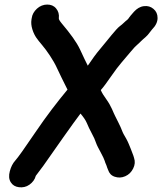

<svg xmlns="http://www.w3.org/2000/svg" viewBox="-20 -737 711 842"><path d="M142 -699C129 -687 121 -673 119 -657L118 -651C116 -638 117 -624 122 -608C127 -592 133 -581 139 -572C145 -563 154 -552 165 -539C176 -526 187 -511 199 -493C211 -475 222 -456 232 -434C242 -412 257 -382 276 -344C232 -291 184 -229 136 -158C88 -87 58 -45 47 -33C36 -21 28 -5 23 14C18 33 19 49 27 62C35 75 47 82 63 84C79 86 95 83 109 73C123 63 133 50 137 34L170 -10C242 -113 286 -175 302 -197C317 -217 327 -231 333 -239C345 -225 355 -211 361 -197C367 -183 373 -169 382 -153C391 -137 397 -123 401 -111C405 -99 413 -85 422 -68C431 -51 437 -39 439 -32C441 -25 443 -20 445 -16C447 -12 448 -8 450 -2L454 8C459 23 468 33 483 38C498 43 513 43 529 36C545 29 556 18 564 2C572 -14 573 -29 568 -44L565 -54C561 -65 557 -75 554 -83C551 -91 548 -98 545 -105C542 -112 539 -119 534 -128C529 -137 525 -144 522 -149C519 -154 517 -160 514 -167C511 -174 507 -185 500 -198C493 -211 489 -221 485 -228C481 -235 477 -246 471 -259C465 -272 457 -287 446 -302C435 -317 427 -330 422 -342C434 -355 449 -376 467 -402C485 -428 501 -449 514 -464C527 -479 540 -494 553 -510C566 -526 576 -536 581 -540C586 -544 592 -550 598 -556C604 -562 611 -568 618 -574C625 -580 631 -587 636 -594C641 -601 645 -605 647 -608C663 -624 671 -641 671 -658C671 -675 665 -688 653 -698C641 -708 628 -712 611 -710C594 -708 580 -699 568 -686C556 -673 550 -665 547 -661C544 -657 542 -653 538 -650C534 -647 529 -643 524 -638C519 -633 512 -627 504 -621C496 -615 485 -602 469 -583C453 -564 437 -543 419 -522C401 -501 384 -477 365 -449C357 -464 346 -488 331 -520C316 -552 289 -589 251 -634C242 -645 237 -653 238 -657C240 -674 236 -688 226 -700C216 -712 203 -717 187 -717C171 -717 155 -711 142 -699Z"/></svg>

Font: AppleStorm
Style: XbdIta
Weight: 800
Foundry: Cannot Into Space Fonts
Version: Version 1.01